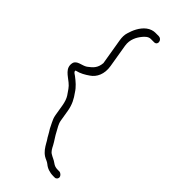

<svg xmlns="http://www.w3.org/2000/svg" viewBox="-262 -733 907 907"><g transform="rotate(45 191.5 -279.0)"><path d="M200.3 -689H177.3C171.3 -689 164.6 -687.8 157.3 -685.5C125.3 -675.2 103.8 -641.8 92.9 -613L86.2 -593C81.6 -579 81.3 -562.8 84.4 -544L106.1 -414C103.1 -378.4 86.4 -364.4 63.2 -347C43.4 -333.2 8.7 -335.7 2.4 -310C-6.3 -270.3 31.1 -252.8 54.2 -233C72 -219.2 80.1 -203.1 93.2 -185C101.7 -172.2 107.3 -154.3 110.4 -136L119.7 -80C122 -66.2 127.4 -53 132.8 -43L138.8 -31C141.7 -25.7 144.2 -20.7 146.3 -16C151.2 -7.9 158.5 3.1 163 12C169.1 24.3 174.6 29.3 181 42C193.2 63.5 204 80.4 223.5 93C235.5 100.5 246.4 102.4 256.5 111C270.9 123.4 291.6 131 315.8 131H325.8C335 131 342.4 122.2 340.8 113C339.3 103.8 329 95 319.8 95H309.8C294.2 95 285.9 91 276 84C264.1 74.8 251.4 71.2 238.5 63C226.9 56.7 219.2 41.7 212.8 29C202 8.6 188.8 -7.8 178.2 -29C170.3 -44.8 159.1 -59.2 155.7 -80L146.4 -136C140.3 -172.4 126.2 -196.7 109.4 -220C94.8 -243.5 74.8 -260.1 54 -276C48.9 -279.2 38.4 -285.8 37.5 -291C37.3 -292.3 37.4 -294 37.7 -296C64.2 -302.1 84.1 -314.1 102.5 -327C130 -345.3 147.6 -380.5 139.7 -428C133.3 -466.7 126.8 -505.3 120.4 -544C114.2 -581.2 131.1 -610.8 147.5 -630.5C154.9 -639.4 167.2 -653 183.3 -653H206.3C216.6 -653 222.9 -661.3 221.2 -671.5C219.5 -681.7 210.6 -689 200.3 -689Z"/></g></svg>

Font: CiSf OpenHand
Style: OpObl
Weight: 400
Foundry: Cannot Into Space Fonts
Version: Version 0.7892